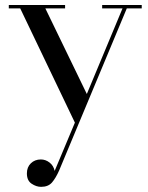

<svg xmlns="http://www.w3.org/2000/svg" viewBox="-20 -480 588 764"><path d="M239 -446.5H160.5L325.5 -106L467.5 -446.5H386.5V-460H544V-446.5H484.5L215.5 198Q202 228.5 187 246Q172 263.5 143.5 263.5Q124.5 263.5 105.8 251Q87 238.5 87 210Q87 185 102.8 169.8Q118.5 154.5 142.5 154.5Q161.5 154.5 177.2 166.8Q193 179 197.5 200L278 8L60.5 -446.5H15V-460H239Z"/></svg>

Font: Bodoni Moda 16pt
Style: Regular
Weight: 400
Version: Version 2.3